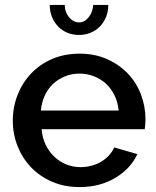

<svg xmlns="http://www.w3.org/2000/svg" viewBox="-20 -750 635 780"><path d="M303 10Q242 10 192 -11.5Q142 -33 106.5 -70Q71 -107 51.5 -156Q32 -205 32 -260Q32 -315 51.5 -364.5Q71 -414 106.5 -451.5Q142 -489 192 -510.5Q242 -532 304 -532Q365 -532 414.5 -510Q464 -488 499 -451.5Q534 -415 552.5 -366.5Q571 -318 571 -265Q571 -253 570 -242.5Q569 -232 568 -225H149Q152 -190 165.5 -162Q179 -134 200.5 -113.5Q222 -93 249.5 -82Q277 -71 307 -71Q329 -71 350.5 -76.5Q372 -82 390 -92.5Q408 -103 422 -118Q436 -133 444 -151L538 -124Q511 -65 448.5 -27.5Q386 10 303 10ZM462 -301Q459 -334 445.5 -362Q432 -390 411 -409.5Q390 -429 362 -440Q334 -451 303 -451Q272 -451 244.5 -440Q217 -429 196 -409.5Q175 -390 162 -362Q149 -334 146 -301ZM301 -659Q323 -659 339.5 -679Q356 -699 359 -730H420Q420 -704 411 -681.5Q402 -659 386 -642.5Q370 -626 348 -617Q326 -608 301 -608Q275 -608 253.5 -617Q232 -626 216 -642.5Q200 -659 191 -681.5Q182 -704 182 -730H243Q243 -701 260.5 -680Q278 -659 301 -659Z"/></svg>

Font: Oxford Sans SemiBold
Style: Regular
Weight: 600
Designer: Matt McInerney, Pablo Impallari, Rodrigo Fuenzalida
Foundry: Matt McInerney, Pablo Impallari, Rodrigo Fuenzalida
Version: Version 3.000g; ttfautohint (v1.5) -l 8 -r 28 -G 28 -x 14 -D